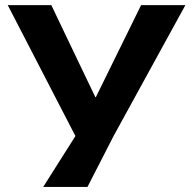

<svg xmlns="http://www.w3.org/2000/svg" viewBox="-20 -742 762 762"><path d="M358.4 -356.4H360.4L540 -721.7H715.8L430.7 -202.1L327.1 0H151.4L279.3 -202.1L10.7 -721.7H183.6Z"/></svg>

Font: FreeUniversal
Style: Bold
Weight: 700
Version: Version 1.001 March 22, 2017